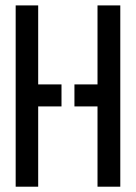

<svg xmlns="http://www.w3.org/2000/svg" viewBox="-20 -704 513 724"><path d="M39.1 0V-683.6H124V-385.7H211.9V-302.7H124V0ZM260.7 -302.7V-385.7H347.7V-683.6H433.6V0H347.7V-302.7Z"/></svg>

Font: Post No Bills Colombo SemiBold
Style: Regular
Weight: 600
Designer: Kosala Senevirathne, Siva Puranthara, Lasantha Premarathna, Tharique Azeez
Foundry: Mooniak
Version: Version 1.220 ; ttfautohint (v1.6)